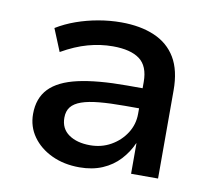

<svg xmlns="http://www.w3.org/2000/svg" viewBox="-63 -578 735 659"><g transform="rotate(10 304.0 -248.5)"><path d="M253 9Q199 9 156.5 -11Q114 -31 89.5 -65.5Q65 -100 65 -144Q65 -199 97 -232.5Q129 -266 195.5 -281Q262 -296 366 -296H436V-226H371Q319 -226 281.5 -222.5Q244 -219 220 -210.5Q196 -202 184.5 -187.5Q173 -173 173 -150Q173 -112 201.5 -92Q230 -72 276 -72Q316 -72 348.5 -90.5Q381 -109 400.5 -139.5Q420 -170 420 -207V-318Q420 -373 388.5 -396.5Q357 -420 295 -420Q252 -420 208.5 -408Q165 -396 118 -369L86 -447Q117 -466 153.5 -479Q190 -492 230 -499Q270 -506 309 -506Q376 -506 425 -485Q474 -464 500 -420.5Q526 -377 526 -307V0H432V-106H431Q417 -74 392.5 -47.5Q368 -21 333 -6Q298 9 253 9Z"/></g></svg>

Font: Nunito Sans 8pt SemiBold
Style: Regular
Weight: 600
Version: Version 3.101;gftools[0.9.27]